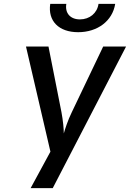

<svg xmlns="http://www.w3.org/2000/svg" viewBox="-20 -970 670 990"><path d="M383 -804C483 -804 560 -862 574 -950H488C481 -902 442 -870 392 -870C343 -870 314 -902 322 -950H239C226 -862 283 -804 383 -804ZM138 0H252L630 -730H512L350 -391C330 -350 315 -304 309 -282C309 -304 305 -349 297 -391L230 -730H114L240 -188Z"/></svg>

Font: JetBrains Mono SemiBold
Style: Italic
Weight: 472
Italic angle: -9°
Monospace: yes
Designer: Philipp Nurullin, Konstantin Bulenkov
Foundry: JetBrains
Version: Version 2.305